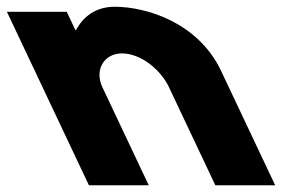

<svg xmlns="http://www.w3.org/2000/svg" viewBox="-203 -548 884 568"><path d="M60 0H237L99.9 -290C75.8 -341 104.6 -390 157.6 -390C214.6 -390 272.8 -341 296.9 -290L434 0H611L451.2 -338C383.6 -481 230.4 -528 136.4 -528C80.4 -528 43.1 -499 22 -459H20L-5.5 -513H-182.5Z"/></svg>

Font: Hussar
Style: BdOpOblFive
Weight: 700
Foundry: Cannot Into Space Fonts
Version: Version 2.00